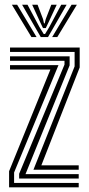

<svg xmlns="http://www.w3.org/2000/svg" viewBox="-20 -804 380 824"><path d="M123.5 -75.5 300.2 -519V-581H23V-600H322V-514.5L157.5 -94.5H317.8V-75.5ZM19 0V-69.2L196.2 -505.5H23V-524.5H231L40.5 -63.8V-19H317.8V0ZM62.2 -37.8V-58.2L256.8 -526.8V-543.2H23V-562.2H278.8V-523.5L89.5 -56.8H317.8V-37.8ZM31 -783.8H53.5L137 -644.8H115ZM74.8 -783.8H98L149 -688.5L167.5 -658.2H173.5L191.8 -688.5L242.8 -783.8H266L186 -644.8H155ZM118 -783.8H141.2L164.8 -721.8L168.8 -703.8H172L176.2 -721.8L200.2 -783.8H223.5L188.8 -709.2L176.5 -683.5H164.5L152.2 -709.2ZM287.2 -783.8H310L225.8 -644.8H203.8Z"/></svg>

Font: Big Shoulders Inline Display Thin
Style: Bold
Weight: 700
Version: Version 2.002